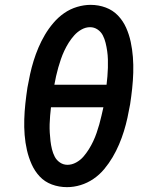

<svg xmlns="http://www.w3.org/2000/svg" viewBox="-20 -763 640 791"><path d="M256 8Q223 8 193.5 -3Q164 -14 143.5 -36Q123 -58 110.5 -86Q98 -114 91 -144.5Q84 -175 81.5 -207Q79 -239 80 -271.5Q81 -304 84.5 -336.5Q88 -369 93 -402Q98 -430 104 -457.5Q110 -485 118.5 -512.5Q127 -540 138.5 -567Q150 -594 165 -619.5Q180 -645 200 -668.5Q220 -692 244.5 -709Q269 -726 297.5 -734.5Q326 -743 353 -743Q386 -743 415.5 -732Q445 -721 466 -699Q487 -677 499.5 -649Q512 -621 518.5 -590.5Q525 -560 527.5 -528Q530 -496 529 -463.5Q528 -431 524.5 -398.5Q521 -366 516 -333Q511 -305 505 -277.5Q499 -250 490.5 -222.5Q482 -195 470.5 -168Q459 -141 444 -115.5Q429 -90 409.5 -66.5Q390 -43 365 -26Q340 -9 312 -0.5Q284 8 256 8ZM419 -414Q421 -431 422.5 -448.5Q424 -466 424.5 -483.5Q425 -501 424.5 -518.5Q424 -536 421.5 -553Q419 -570 415 -586.5Q411 -603 403.5 -617.5Q396 -632 382 -641.5Q368 -651 351 -651Q333 -651 316 -641.5Q299 -632 286 -617.5Q273 -603 263 -587Q253 -571 245 -554Q237 -537 231 -519.5Q225 -502 220 -484.5Q215 -467 211 -449Q207 -431 204 -414ZM258 -84Q276 -84 293.5 -93.5Q311 -103 323.5 -117.5Q336 -132 346 -148Q356 -164 364 -181Q372 -198 378 -215.5Q384 -233 389 -250.5Q394 -268 398 -286Q402 -304 406 -321H190Q188 -304 186.5 -286.5Q185 -269 184.5 -251.5Q184 -234 185 -216.5Q186 -199 188 -182Q190 -165 194 -148.5Q198 -132 205.5 -117.5Q213 -103 227 -93.5Q241 -84 258 -84Z"/></svg>

Font: Iosevka SS04 SmBd Ex Obl
Style: Regular
Weight: 600
Width: 7
Italic angle: -9°
Monospace: yes
Designer: Belleve Invis
Foundry: Belleve Invis
Version: Version 19.0.0; ttfautohint (v1.8.4)